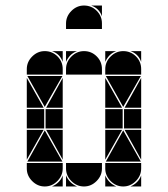

<svg xmlns="http://www.w3.org/2000/svg" viewBox="-20 -677 608 695"><path d="M284 -492Q311 -492 330 -473Q349 -454 349 -427V-407H219V-427Q219 -453 238.5 -472.5Q258 -492 284 -492ZM142 -492Q169 -492 188 -473Q207 -454 207 -427V-407H77V-427Q77 -453 96.5 -472.5Q116 -492 142 -492ZM426 -492Q453 -492 472 -473Q491 -454 491 -427V-407H361V-427Q361 -453 380.5 -472.5Q400 -492 426 -492ZM426 -2Q400 -2 380.5 -21.5Q361 -41 361 -67V-87H491V-67Q491 -41 471.5 -21.5Q452 -2 426 -2ZM142 -2Q116 -2 96.5 -21.5Q77 -41 77 -67V-87H207V-67Q207 -41 187.5 -21.5Q168 -2 142 -2ZM284 -2Q258 -2 238.5 -21.5Q219 -41 219 -67V-87H349V-67Q349 -41 329.5 -21.5Q310 -2 284 -2ZM363 -92 426 -205 490 -92ZM79 -92 142 -205 206 -92ZM206 -402 142 -290 79 -402ZM490 -402 426 -290 363 -402ZM424 -212H361V-282H424ZM140 -212H77V-282H140ZM491 -212H429V-282H491ZM207 -212H145V-282H207ZM77 -287V-395L138 -287ZM361 -287V-395L422 -287ZM361 -207H422L361 -99ZM77 -207H138L77 -99ZM207 -287H147L207 -395ZM491 -207V-99L431 -207ZM207 -207V-99L147 -207ZM491 -287H431L491 -395ZM219 -42Q231 -14 259 -2H219ZM361 -42Q373 -14 401 -2H361ZM361 -492H401Q387 -487 377 -477Q367 -467 361 -453ZM168 -2Q182 -8 192 -18Q202 -28 207 -42V-2ZM219 -492H259Q245 -487 235 -477Q225 -467 219 -453ZM452 -2Q466 -8 476 -18Q486 -28 491 -42V-2ZM491 -492V-453Q481 -482 452 -492ZM207 -492V-453Q197 -482 168 -492ZM284 -657Q311 -657 330 -638Q349 -619 349 -592V-572H219V-592Q219 -618 238.5 -637.5Q258 -657 284 -657ZM349 -657V-618Q339 -647 310 -657Z"/></svg>

Font: CAT DyFa
Style: Regular
Weight: 400
Designer: Peter Wiegel
Foundry: Peter Wiegel
Version: Version 1.001; ttfautohint (v1.3)